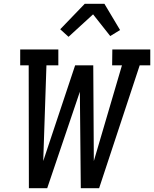

<svg xmlns="http://www.w3.org/2000/svg" viewBox="-20 -997 816 1017"><path d="M133 0 132 -651H87V-735H289V-651H226L209 -144L378 -651H474L477 -144L626 -651H574L575 -735H776V-651H720L505 0H408L403 -511L230 0ZM343 -802 299 -842 429 -977H533L616 -838L564 -806L473 -921Z"/></svg>

Font: Iosevka Etoile Medium
Style: Italic
Weight: 500
Italic angle: -9°
Designer: Belleve Invis
Foundry: Belleve Invis
Version: Version 22.1.2; ttfautohint (v1.8.4)